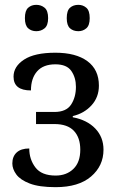

<svg xmlns="http://www.w3.org/2000/svg" viewBox="-20 -764 484 794"><path d="M210 10Q142 10 103 -5Q64 -20 47.5 -42.5Q31 -65 31 -88Q31 -117 49 -133.5Q67 -150 101 -150Q101 -105 126.5 -71.5Q152 -38 210 -38Q255 -38 283.5 -65.5Q312 -93 312 -145Q312 -195 285.5 -223Q259 -251 205 -251H129V-301H205Q254 -301 274 -331.5Q294 -362 294 -405Q294 -443 275 -470.5Q256 -498 209 -498Q159 -498 133.5 -469Q108 -440 108 -390Q36 -390 36 -447Q36 -489 79.5 -517.5Q123 -546 209 -546Q294 -546 341.5 -511Q389 -476 389 -410Q389 -362 358.5 -328.5Q328 -295 281 -284V-279Q340 -268 374 -232.5Q408 -197 408 -145Q408 -78 356.5 -34Q305 10 210 10ZM304 -635Q283 -635 269.5 -647Q256 -659 256 -689Q256 -720 269.5 -732Q283 -744 304 -744Q323 -744 337 -732Q351 -720 351 -689Q351 -659 337 -647Q323 -635 304 -635ZM130 -635Q110 -635 96.5 -647Q83 -659 83 -689Q83 -720 96.5 -732Q110 -744 130 -744Q150 -744 164.5 -732Q179 -720 179 -689Q179 -659 164.5 -647Q150 -635 130 -635Z"/></svg>

Font: Noto Serif SemiCondensed
Style: Regular
Weight: 400
Width: 4
Designer: Monotype Design Team
Foundry: Monotype Imaging Inc.
Version: Version 2.013